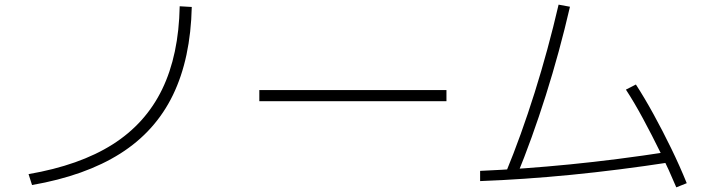

<svg xmlns="http://www.w3.org/2000/svg" viewBox="-20 -772 3040 827"><path d="M103 -22Q323 -60 465 -150Q607 -240 678.5 -387.5Q750 -535 754 -745L806 -742Q801 -520 725 -363Q649 -206 498 -110.5Q347 -15 118 25Z M1097 -336V-384H1903V-336Z M2159 -29Q2225 -189 2283 -373.5Q2341 -558 2386 -752L2435 -743Q2390 -548 2331 -361.5Q2272 -175 2205 -12ZM2048 -36Q2234 -44 2436 -64Q2638 -84 2858 -118L2866 -73Q2644 -39 2440.5 -19Q2237 1 2048 8ZM2893 35Q2862 -39 2825 -114.5Q2788 -190 2750 -260.5Q2712 -331 2676 -386L2719 -408Q2756 -351 2795 -280Q2834 -209 2871 -133Q2908 -57 2938 17Z"/></svg>

Font: M PLUS 1 Thin Light
Style: Regular
Weight: 300
Version: Version 1.001